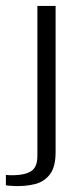

<svg xmlns="http://www.w3.org/2000/svg" viewBox="-73 -515 259 646"><path d="M-25.7 110.9Q-30.8 110.6 -40.6 109.9Q-50.3 109.3 -53.2 108.3V73.6Q-48.6 74.3 -39.8 74.5Q-31 74.7 -24 74.4Q11.8 73.8 32.3 60.4Q52.8 47 52.8 9.9V-495H114.1V-3.5Q114.1 47 94.7 72Q75.3 97 43.7 104.6Q12.1 112.3 -25.7 110.9Z"/></svg>

Font: Alumni Sans SC Thin
Style: Regular
Weight: 100
Designer: Robert E. Leuschke
Foundry: Robert E. Leuschke
Version: Version 1.018